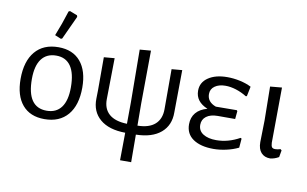

<svg xmlns="http://www.w3.org/2000/svg" viewBox="-87 -883 1988 1242"><g transform="rotate(10 907.0 -262.0)"><path d="M443 -235Q443 -119 389 -55.5Q335 8 236 8Q142 8 91 -52Q40 -112 40 -222Q40 -338 94 -402Q148 -466 247 -466Q341 -466 392 -405.5Q443 -345 443 -235ZM112 -234Q112 -48 241 -48Q304 -48 337 -92.5Q370 -137 370 -224Q370 -316 337.5 -363Q305 -410 242 -410Q179 -410 145.5 -365.5Q112 -321 112 -234ZM279 -709 328 -690 331 -680Q306 -624 260 -526L252 -522L211 -539Q243 -618 270 -705Z M1057 -181Q1058 -96 1000.5 -47Q943 2 837 4L838 185H765L767 4Q659 3 601 -46.5Q543 -96 545 -181L546 -236V-453L616 -459L612 -190Q611 -126 650.5 -91.5Q690 -57 768 -55L769 -194L766 -542L839 -548L836 -201L837 -55Q913 -56 952 -91Q991 -126 991 -190V-453L1060 -459Z M1515 -89 1510 -29Q1473 -11 1429.5 -1.5Q1386 8 1347 8Q1262 8 1213 -25.5Q1164 -59 1164 -122Q1164 -167 1189.5 -197.5Q1215 -228 1264 -241Q1184 -274 1184 -346Q1184 -401 1231.5 -433Q1279 -465 1356 -465Q1397 -465 1439 -456Q1481 -447 1514 -430L1501 -366L1494 -364Q1460 -385 1423.5 -396.5Q1387 -408 1354 -408Q1311 -408 1284 -389Q1257 -370 1257 -337Q1257 -285 1315 -264L1453 -265L1457 -259L1452 -207H1338Q1290 -207 1263 -186.5Q1236 -166 1236 -131Q1236 -92 1268.5 -71.5Q1301 -51 1354 -51Q1433 -51 1508 -93Z M1638 -88 1641 -231 1638 -453 1715 -460 1712 -97Q1713 -76 1719 -68Q1725 -60 1741 -60Q1756 -60 1775 -66L1783 -59L1775 -14Q1748 2 1719 5Q1681 5 1659.5 -19Q1638 -43 1638 -88Z"/></g></svg>

Font: Alegreya Sans
Style: Regular
Weight: 400
Designer: Juan Pablo del Peral
Foundry: Huerta Tipografica
Version: Version 2.008; ttfautohint (v1.6)